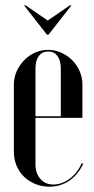

<svg xmlns="http://www.w3.org/2000/svg" viewBox="-20 -691 354 720"><path d="M32 -374Q32 -400 42.5 -423.5Q53 -447 70.5 -465Q88 -483 111 -493.5Q134 -504 160 -504Q186 -504 209.5 -493.5Q233 -483 250.5 -465.5Q268 -448 278.5 -424.5Q289 -401 289 -375V-249H113V-75Q113 -41 131.5 -20Q150 1 180 1Q212 1 242 -21.5Q272 -44 286 -79L292 -77Q273 -36 240 -13.5Q207 9 165 9Q137 9 112.5 -1Q88 -11 70 -28.5Q52 -46 42 -70Q32 -94 32 -121ZM208 -255V-435Q208 -464 195.5 -481Q183 -498 161 -498Q138 -498 125.5 -481Q113 -464 113 -435V-255ZM76 -671 159 -614 242 -671H248L162 -561H156L70 -671Z"/></svg>

Font: Moniqa SemBd Narrow Display
Style: Regular
Weight: 600
Width: 4
Designer: Rajesh Rajput
Foundry: Rajesh Rajput
Version: Version 1.000